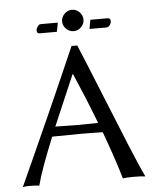

<svg xmlns="http://www.w3.org/2000/svg" viewBox="-57 -880 743 931"><g transform="rotate(-5 314.5 -415.0)"><path d="M413.1 -776.9H497.1Q511.2 -776.9 511.2 -762.2Q511.2 -752.4 504.2 -742.7Q497.1 -732.9 487.8 -732.9H404.8ZM246.1 -732.9H161.1Q148.9 -732.9 148.9 -748Q148.9 -756.8 156 -766.8Q163.1 -776.9 170.9 -776.9H254.9ZM407.2 -275.4Q385.7 -331.5 360.6 -393.1Q335.4 -454.6 306.2 -522H304.2L198.7 -275.9Q210.4 -275.9 248.5 -274.9Q286.6 -273.9 303.2 -273.9Q345.7 -273.9 407.2 -275.4ZM179.2 -228.5Q150.4 -157.7 128.9 -99.1Q107.4 -40.5 96.2 2.9Q84 0 50.8 0Q27.8 0 16.1 2.9Q186 -370.1 311 -658.2H338.9Q373 -577.1 435.5 -422.1Q498 -267.1 544.4 -154.1Q590.8 -41 612.8 2.9Q595.7 0 553.2 0Q520 0 502.9 2.9Q501 -3.9 498.3 -12.9Q495.6 -22 491 -37.4Q486.3 -52.7 480 -72Q473.6 -91.3 465.8 -114.5Q458 -137.7 447.5 -167.5Q437 -197.3 425.3 -228.5Q392.6 -229.5 363.3 -229.7Q334 -230 308.1 -230Q251 -230 179.2 -228.5ZM291.5 -744.4Q275.9 -759.8 275.9 -780.8Q275.9 -801.8 291.5 -817.4Q307.1 -833 328.1 -833Q349.1 -833 364.5 -817.4Q379.9 -801.8 379.9 -780.8Q379.9 -759.8 364.5 -744.4Q349.1 -729 328.1 -729Q307.1 -729 291.5 -744.4Z"/></g></svg>

Font: Biolilbert
Style: Regular
Weight: 400
Designer: Philipp H. Poll
Foundry: Philipp H. Poll
Version: Version 1.1.0